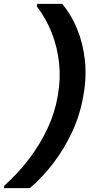

<svg xmlns="http://www.w3.org/2000/svg" viewBox="-59 -831 488 996"><path d="M263.8 -811Q310.4 -755.3 341 -681Q371.7 -606.6 381.3 -519.1Q391 -431.6 373.2 -333Q356.3 -235 315.5 -147.2Q274.6 -59.4 218.4 14.5Q162.1 88.3 95.8 145H-38.9L-36.7 132.3Q34.7 68.2 91.5 -6.4Q148.2 -81 186.9 -163.4Q225.7 -245.9 240.5 -333Q256.3 -420.1 247.7 -502.6Q239 -585 209.8 -659.9Q180.5 -734.8 131.7 -798.3L133.8 -811Z"/></svg>

Font: DM Sans 9pt
Style: Italic
Weight: 400
Italic angle: -10°
Designer: Colophon Foundry, Jonny Pinhorn
Foundry: Colophon Foundry
Version: Version 4.004